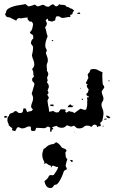

<svg xmlns="http://www.w3.org/2000/svg" viewBox="-20 -656 577 963"><path d="M107 -636 122 -624Q131 -625 139 -627.5Q147 -630 155 -633Q158 -630 162.5 -627Q167 -624 172 -624L193 -632Q201 -632 206.5 -627Q212 -622 224 -622Q229 -626 234.5 -629.5Q240 -633 246 -635L260 -624Q270 -624 277 -635L285 -632Q290 -632 296 -631.5Q302 -631 307 -630L314 -622Q322 -622 327.5 -617.5Q333 -613 341 -612L352 -603Q343 -594 343 -585L332 -581L333 -571Q322 -571 311.5 -568.5Q301 -566 290 -566L276 -574H263Q257 -565 257 -554L241 -548Q236 -548 231.5 -550Q227 -552 222 -552L219 -563L209 -555L215 -539Q215 -528 206 -519Q211 -508 212.5 -496.5Q214 -485 219 -474Q214 -463 210.5 -451Q207 -439 207 -426Q207 -419 210.5 -413.5Q214 -408 215 -401L210 -392Q212 -382 216 -373Q220 -364 220 -353Q220 -346 217 -339.5Q214 -333 214 -326Q214 -320 215 -314Q216 -308 215 -302Q217 -298 219.5 -294Q222 -290 222 -285Q222 -280 220 -275.5Q218 -271 216 -267L219 -252L215 -243Q225 -234 225 -221Q225 -216 222 -211Q219 -206 219 -201L224 -190L217 -181L225 -167Q224 -162 221 -157.5Q218 -153 218 -148L219 -146Q220 -133 223 -121Q226 -109 226 -96Q239 -96 247 -100Q255 -92 266 -92L273 -93Q277 -97 280 -102.5Q283 -108 290 -108Q295 -108 300 -107.5Q305 -107 310 -106L307 -96L314 -91L326 -99Q333 -95 343 -95L353 -89Q361 -94 368.5 -100Q376 -106 384 -111Q389 -110 394.5 -107.5Q400 -105 405 -105L412 -106Q414 -111 416.5 -124Q419 -137 417 -142Q418 -147 418 -154Q418 -161 416 -166L417 -168L424 -167L426 -172Q413 -174 413 -185L421 -193L425 -208Q416 -216 415 -227L420 -234L413 -235L411 -243Q416 -248 417.5 -253.5Q419 -259 423 -264Q423 -269 421.5 -273Q420 -277 420 -282Q420 -284 423.5 -288Q427 -292 429 -294L434 -307Q437 -308 441 -309Q445 -310 448 -310Q462 -310 472 -304Q482 -298 494 -294Q494 -290 493.5 -286Q493 -282 493 -278L494 -249Q494 -233 498.5 -228.5Q503 -224 503 -217L490 -198Q490 -188 494.5 -178.5Q499 -169 499 -160Q499 -153 494 -146.5Q489 -140 489 -132Q489 -121 494 -110.5Q499 -100 499 -89Q499 -79 497 -69.5Q495 -60 493 -50L482 -39L486 -28L484 -23H475L468 -18L464 -28Q462 -29 459.5 -30Q457 -31 455 -31Q450 -31 446 -27.5Q442 -24 439 -20H437L428 -25L416 -26Q407 -26 399.5 -19Q392 -12 375 -12Q371 -12 365 -14L352 -25Q347 -25 343.5 -23Q340 -21 335 -21Q330 -23 324.5 -25Q319 -27 314 -27Q304 -15 291 -15Q283 -15 275.5 -17.5Q268 -20 263 -25Q258 -23 252 -21.5Q246 -20 241 -18L248 -9L239 -5V4H231Q231 -1 231.5 -6Q232 -11 232 -16L222 -21Q216 -21 212 -17Q208 -13 202 -13Q192 -13 182 -14Q172 -15 162 -15L156 0L144 1L137 -1Q134 -6 135 -14Q136 -22 127 -22Q119 -22 110.5 -17Q102 -12 91 -12Q86 -12 81 -15Q76 -18 71 -18Q66 -18 62.5 -10Q59 -2 56 2L40 -3L42 -12L24 -27Q24 -34 20.5 -40Q17 -46 17 -53Q17 -67 21 -70Q25 -73 28 -84Q34 -88 41 -89.5Q48 -91 52 -97L56 -99Q64 -99 68 -94Q72 -89 78 -89Q92 -89 94 -95.5Q96 -102 98 -113L110 -111Q112 -99 118 -93Q123 -98 132 -98Q137 -98 140 -101Q143 -104 145 -108Q138 -113 136 -119Q136 -131 141 -141.5Q146 -152 146 -164Q146 -170 143.5 -175.5Q141 -181 139 -186L153 -234L150 -242Q144 -245 142.5 -250Q141 -255 141 -261L151 -274Q147 -279 147 -284.5Q147 -290 147 -296L141 -310Q152 -321 152 -332Q152 -345 147 -356Q142 -367 140 -379Q146 -400 146 -422L135 -438Q135 -445 138 -452Q141 -459 147 -463L146 -478Q143 -483 137 -485.5Q131 -488 130 -495Q139 -502 142 -513.5Q145 -525 146 -536L140 -547L129 -548Q124 -553 120.5 -556.5Q117 -560 119 -568Q106 -568 97 -565.5Q88 -563 74 -565Q63 -561 62 -552L28 -569Q17 -569 12.5 -572.5Q8 -576 5 -587L10 -591Q10 -605 21.5 -612.5Q33 -620 49 -624.5Q65 -629 81.5 -631Q98 -633 107 -636ZM319 -118Q321 -123 325 -127.5Q329 -132 335 -132L341 -125L350 -127L342 -118Q336 -118 330.5 -118.5Q325 -119 319 -118ZM518 -66 511 -75 514 -76Q520 -76 524.5 -73Q529 -70 534 -68L527 -62ZM232 -125V-131L240 -132L249 -131L248 -123ZM2 -65V-74L6 -75L17 -72Q16 -67 11 -66Q6 -65 2 -65ZM365 -589 374 -593H380L383 -586H376Q374 -586 370.5 -587Q367 -588 365 -589ZM502 -56Q502 -61 508 -61H514L515 -57ZM240 -450V-456Q247 -454 248 -450ZM392 -162 398 -157 394 -155 388 -159ZM522 -252H530L529 -248H527Q524 -248 522 -252ZM496 -18 495 -25H500Q498 -20 496 -18ZM383 -213 385 -216 387 -213 385 -211ZM352 4 354 10 351 6ZM252 66 254 61 264 58Q272 63 278 68.5Q284 74 288 82Q294 87 303 89.5Q312 92 314 101L308 108Q308 114 309 120Q310 126 310 132L318 144Q314 152 312.5 159.5Q311 167 309 175L316 192L301 201Q299 206 295 217.5Q291 229 285 240.5Q279 252 272.5 261Q266 270 260 270Q252 270 247.5 278.5Q243 287 233 287Q219 287 212 276.5Q205 266 203 254Q204 251 207 249Q210 247 213 244.5Q216 242 219.5 237.5Q223 233 226 225L234 222L243 223Q245 223 246.5 222Q248 221 250 221Q256 212 262.5 202.5Q269 193 272 182Q265 182 259 179.5Q253 177 247 175L241 176L238 183H234L237 176Q229 174 223 170.5Q217 167 211 162L200 166L203 157Q192 140 192 120Q192 112 194.5 105Q197 98 199 90Q205 89 208 85.5Q211 82 216 78Q221 74 229 70.5Q237 67 252 66ZM346 153 339 157 332 148V146Q335 146 340.5 147Q346 148 346 153Z"/></svg>

Font: ErikasBuero
Style: Regular
Weight: 400
Designer: Peter Wiegel
Foundry: Peter Wiegel
Version: Version 1.006